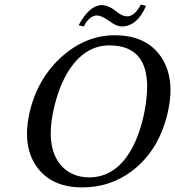

<svg xmlns="http://www.w3.org/2000/svg" viewBox="-20 -813 768 843"><path d="M460.4 -613.8Q354 -613.8 282.7 -504.4Q237.3 -433.6 214.4 -327.1Q177.7 -154.8 257.3 -77.1Q302.2 -34.7 371.1 -34.2Q495.1 -34.2 565.9 -173.8Q595.2 -232.4 611.8 -310.1Q674.8 -612.8 460.4 -613.8ZM718.8 -329.1Q681.2 -152.8 556.6 -60.1Q461.9 9.8 341.8 9.8Q203.1 9.8 138.7 -84.5Q79.1 -172.9 107.9 -310.1Q141.6 -468.3 255.4 -567.9Q358.9 -657.7 482.9 -658.2Q627 -658.2 690.9 -557.6Q747.6 -467.3 718.8 -329.1ZM537.6 -741.2Q566.4 -741.2 589.8 -778.3Q594.2 -785.6 598.6 -793L621.1 -787.1Q583 -697.8 515.1 -696.8Q489.3 -697.3 456.5 -723.1Q424.8 -744.6 407.2 -745.1Q374 -745.1 350.6 -701.7Q349.1 -698.7 348.1 -696.8L325.2 -702.1Q370.6 -786.6 423.8 -791Q456.5 -790.5 490.2 -763.2Q515.6 -741.7 537.6 -741.2Z"/></svg>

Font: Linux Biolinum Capitals O
Style: Italic Samll Caps
Weight: 400
Italic angle: -12°
Designer: Philipp H. Poll
Foundry: Philipp H. Poll
Version: Version 0.6.2